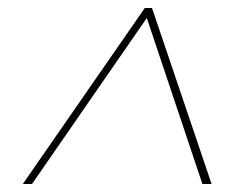

<svg xmlns="http://www.w3.org/2000/svg" viewBox="-20 -720 582 480"><path d="M37 -260 342 -700H360L509 -260H486L347 -675L60 -260Z"/></svg>

Font: DM Sans 12pt Thin
Style: Italic
Weight: 250
Italic angle: -10°
Version: Version 4.004;gftools[0.9.30]